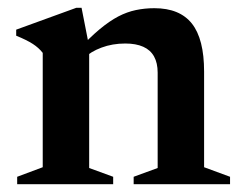

<svg xmlns="http://www.w3.org/2000/svg" viewBox="-20 -472 618 492"><path d="M208.5 -352.5V-41.5L270 -19V0H24V-19L89.5 -43.5V-336.5Q79.5 -349.5 64 -359.5Q48.5 -369.5 21.5 -380.5V-396L175.5 -452H189ZM322.5 -19 384 -41.5V-286Q384 -310.5 374.8 -327.2Q365.5 -344 347 -352.2Q328.5 -360.5 301 -360.5Q268 -360.5 240 -350Q212 -339.5 197 -324L178.5 -342Q209.5 -375.5 235 -396.8Q260.5 -418 283 -429.8Q305.5 -441.5 328.2 -446.2Q351 -451 375.5 -451Q440.5 -451 471.8 -411.5Q503 -372 503 -288.5V-43.5L569.5 -19V0H322.5Z"/></svg>

Font: Newsreader 24pt SemiBold
Style: Regular
Weight: 600
Designer: Hugues Gentile
Foundry: Production Type
Version: Version 1.003